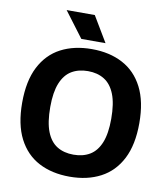

<svg xmlns="http://www.w3.org/2000/svg" viewBox="-100 -1033 982 1125"><g transform="rotate(10 390.5 -470.0)"><path d="M390.5 9.5Q285 9.5 206.8 -31.5Q128.5 -72.5 85.2 -156.8Q42 -241 42 -370Q42 -499 85.2 -583.2Q128.5 -667.5 206.8 -708.5Q285 -749.5 390.5 -749.5Q496 -749.5 574.2 -708.2Q652.5 -667 695.8 -582.8Q739 -498.5 739 -370Q739 -241.5 695.8 -157.2Q652.5 -73 574 -31.8Q495.5 9.5 390.5 9.5ZM390.5 -121.5Q447.5 -121.5 488.2 -146.2Q529 -171 550.8 -225Q572.5 -279 572.5 -366.5Q572.5 -457.5 550.5 -512.8Q528.5 -568 487.8 -593.2Q447 -618.5 390.5 -618.5Q334 -618.5 293.2 -594Q252.5 -569.5 230.5 -515.5Q208.5 -461.5 208.5 -373.5Q208.5 -282 230.2 -226.8Q252 -171.5 292.8 -146.5Q333.5 -121.5 390.5 -121.5ZM318.5 -797.5 204.5 -949H372L462.5 -797.5Z"/></g></svg>

Font: Encode Sans Condensed Thin
Style: Bold
Weight: 700
Version: Version 3.002